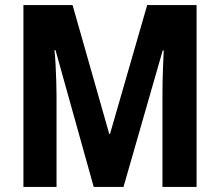

<svg xmlns="http://www.w3.org/2000/svg" viewBox="-20 -734 864 754"><path d="M348 0 198 -537H194Q197 -508 198.5 -475.5Q200 -443 201 -412.5Q202 -382 202 -358V0H72V-714H265L409 -208H412L558 -714H752V0H618V-360Q618 -385 618.5 -415.5Q619 -446 620.5 -477Q622 -508 623 -536H619L465 0Z"/></svg>

Font: Noto Sans Condensed
Style: Regular
Weight: 400
Width: 3
Version: Version 2.013